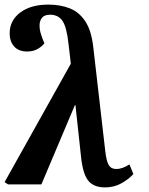

<svg xmlns="http://www.w3.org/2000/svg" viewBox="-46 -802 650 835"><path d="M411 13Q362 13 338.5 -15.5Q315 -44 307 -115L282 -346L279 -343L134 0H-11L-26 -10L262 -525L252 -611Q244 -685 225.5 -711.5Q207 -738 172 -738Q147 -738 136.5 -724.5Q126 -711 126 -691Q126 -676 129.5 -662.5Q133 -649 140 -631L147 -614Q138 -601 118.5 -589.5Q99 -578 72 -578Q35 -578 15.5 -600Q-4 -622 -4 -657Q-4 -713 42 -747.5Q88 -782 164 -782Q217 -782 258 -765.5Q299 -749 325.5 -708.5Q352 -668 360 -594L412 -143Q417 -101 427 -84Q437 -67 460 -67Q486 -67 517 -87L534 -45Q512 -21 480.5 -4Q449 13 411 13Z"/></svg>

Font: Literata 36pt
Style: Bold Italic
Weight: 700
Italic angle: -2°
Designer: Latin by Veronika Burian and Jose Scaglione. Greek by Irene Vlachou. Cyrillic by Vera Evstafieva
Foundry: TypeTogether
Version: Version 3.002